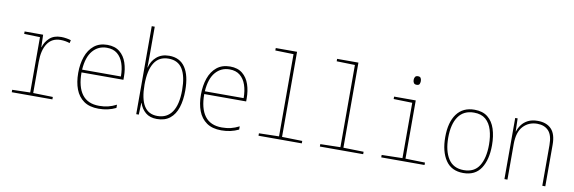

<svg xmlns="http://www.w3.org/2000/svg" viewBox="-54 -1191 4878 1633"><g transform="rotate(10 2385.0 -375.0)"><path d="M76 0V-21L231 -25V-503L94 -507V-528H254L257 -421H259Q272 -467 309 -501.5Q346 -536 409 -536Q431 -536 455 -532Q479 -528 494 -523L488 -497Q450 -510 408 -510Q334 -510 295.5 -452.5Q257 -395 257 -294V-25L427 -21V0Z M827 10Q748 10 699 -24.5Q650 -59 627 -119.5Q604 -180 604 -260Q604 -338 626 -401Q648 -464 693.5 -501Q739 -538 808 -538Q874 -538 915 -504.5Q956 -471 974.5 -416Q993 -361 993 -295V-269H631Q631 -145 679.5 -80Q728 -15 827 -15Q869 -15 904 -23.5Q939 -32 976 -51V-23Q909 10 827 10ZM967 -293Q967 -357 950 -406.5Q933 -456 898 -484.5Q863 -513 808 -513Q734 -513 686.5 -457.5Q639 -402 632 -293Z M1330 10Q1269 10 1232 -21.5Q1195 -53 1179 -102H1177L1173 0H1151V-760H1177V-510Q1177 -488 1176.5 -459Q1176 -430 1176 -408H1178Q1191 -464 1233.5 -501Q1276 -538 1342 -538Q1434 -538 1480.5 -469Q1527 -400 1527 -270Q1527 -186 1506.5 -123Q1486 -60 1442.5 -25Q1399 10 1330 10ZM1330 -16Q1413 -16 1456.5 -80Q1500 -144 1500 -269Q1500 -388 1461.5 -450.5Q1423 -513 1341 -513Q1258 -513 1217.5 -448Q1177 -383 1177 -260Q1177 -138 1214.5 -77Q1252 -16 1330 -16Z M1887 10Q1808 10 1759 -24.5Q1710 -59 1687 -119.5Q1664 -180 1664 -260Q1664 -338 1686 -401Q1708 -464 1753.5 -501Q1799 -538 1868 -538Q1934 -538 1975 -504.5Q2016 -471 2034.5 -416Q2053 -361 2053 -295V-269H1691Q1691 -145 1739.5 -80Q1788 -15 1887 -15Q1929 -15 1964 -23.5Q1999 -32 2036 -51V-23Q1969 10 1887 10ZM2027 -293Q2027 -357 2010 -406.5Q1993 -456 1958 -484.5Q1923 -513 1868 -513Q1794 -513 1746.5 -457.5Q1699 -402 1692 -293Z M2207 0V-21L2380 -25V-735L2222 -739V-760H2406V-25L2581 -21V0Z M2737 0V-21L2910 -25V-735L2752 -739V-760H2936V-25L3111 -21V0Z M3456 -660Q3438 -660 3431 -671Q3424 -682 3424 -697Q3424 -711 3430.5 -722.5Q3437 -734 3456 -734Q3474 -734 3480 -722.5Q3486 -711 3486 -697Q3486 -684 3481 -672Q3476 -660 3456 -660ZM3267 0V-21L3446 -25V-503L3285 -507V-528H3472V-25L3641 -21V0Z M3976 10Q3874 10 3823.5 -65Q3773 -140 3773 -265Q3773 -393 3826 -465Q3879 -537 3979 -537Q4050 -537 4093.5 -502Q4137 -467 4157 -405.5Q4177 -344 4177 -265Q4177 -140 4128 -65Q4079 10 3976 10ZM3976 -15Q4067 -15 4109 -82Q4151 -149 4151 -265Q4151 -336 4134 -392Q4117 -448 4079.5 -480Q4042 -512 3979 -512Q3890 -512 3844.5 -447Q3799 -382 3799 -264Q3799 -150 3842.5 -82.5Q3886 -15 3976 -15Z M4331 0V-528H4352L4355 -416H4357Q4366 -446 4386.5 -474Q4407 -502 4441 -519.5Q4475 -537 4525 -537Q4601 -537 4642.5 -494Q4684 -451 4684 -359V0H4658V-352Q4658 -437 4622.5 -474.5Q4587 -512 4525 -512Q4452 -512 4404.5 -461.5Q4357 -411 4357 -306V0Z"/></g></svg>

Font: Noto Sans Mono Condensed Thin
Style: Regular
Weight: 100
Width: 3
Designer: Monotype Design Team
Foundry: Monotype Imaging Inc.
Version: Version 2.014; ttfautohint (v1.8.4.7-5d5b)